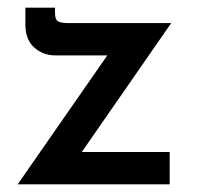

<svg xmlns="http://www.w3.org/2000/svg" viewBox="-20 -479 515 499"><path d="M124 -335Q92 -335 69 -355.5Q46 -376 46 -415V-459H123V-445Q123 -428 131 -423.5Q139 -419 157 -419H425L178 -63L158 -84H421V0H26L279 -364L295 -335Z"/></svg>

Font: Josefin Sans Thin Medium
Style: Regular
Weight: 500
Version: Version 2.000